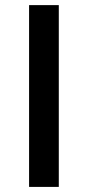

<svg xmlns="http://www.w3.org/2000/svg" viewBox="-20 -734 345 754"><path d="M94.2 0V-713.9H210.9V0Z"/></svg>

Font: f0_46533          
Style: Regular
Weight: 600
Foundry: Ascender Corporation
Version: Version 1.10